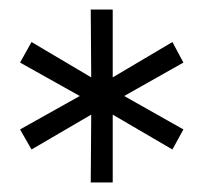

<svg xmlns="http://www.w3.org/2000/svg" viewBox="-20 -762 426 402"><path d="M364 -631 240 -561 364 -491 341 -449 216 -522V-380H170L171 -522L46 -449L22 -491L147 -561L22 -631L46 -674L171 -600L170 -742H216V-600L341 -674Z"/></svg>

Font: mBank
Style: Regular
Weight: 400
Designer: Julieta Ulanovsky
Foundry: Julieta Ulanovsky
Version: Version 7.200;PS 007.200;hotconv 1.0.88;makeotf.lib2.5.64775